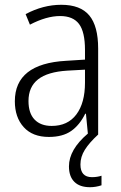

<svg xmlns="http://www.w3.org/2000/svg" viewBox="-20 -562 504 802"><path d="M404 172V212Q380 220 356 220Q313 220 290.5 197.5Q268 175 268 133Q268 63 347 -4L339 -87H336Q313 -40 277.5 -15Q242 10 184 10Q116 10 79 -31Q42 -72 42 -139Q42 -296 256 -308L335 -313V-353Q335 -429 310 -462Q285 -495 231 -495Q174 -495 105 -459L87 -503Q160 -542 236 -542Q316 -542 353 -497.5Q390 -453 390 -359V0Q353 34 334.5 63.5Q316 93 316 125Q316 178 364 178Q386 178 404 172ZM335 -271 262 -267Q179 -262 139 -230.5Q99 -199 99 -140Q99 -89 124.5 -62.5Q150 -36 196 -36Q263 -36 299 -84Q335 -132 335 -217Z"/></svg>

Font: Noto Sans UI NarrowLight
Style: Regular
Weight: 300
Width: 4
Designer: Monotype Design Team
Foundry: Monotype Imaging Inc.
Version: Version 1.001